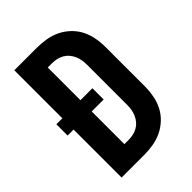

<svg xmlns="http://www.w3.org/2000/svg" viewBox="-215 -832 930 930"><g transform="rotate(-45 250.0 -367.5)"><path d="M58 0V-329H17V-406H58V-735H211Q242 -735 273.5 -730Q305 -725 333.5 -711.5Q362 -698 385.5 -676Q409 -654 423.5 -626Q438 -598 444 -566.5Q450 -535 450 -504V-231Q450 -200 444 -168.5Q438 -137 423.5 -109Q409 -81 385.5 -59Q362 -37 333.5 -23.5Q305 -10 273.5 -5Q242 0 211 0ZM182 -105H211Q227 -105 243 -108.5Q259 -112 273 -120Q287 -128 297.5 -140.5Q308 -153 314.5 -168Q321 -183 323.5 -199Q326 -215 326 -231V-504Q326 -520 323.5 -536Q321 -552 314.5 -567Q308 -582 297.5 -594.5Q287 -607 273 -615Q259 -623 243 -626.5Q227 -630 211 -630H182V-406H264V-329H182Z"/></g></svg>

Font: Iosevka Term Curly Extrabold
Style: Regular
Weight: 800
Designer: Belleve Invis
Foundry: Belleve Invis
Version: Version 32.3.0